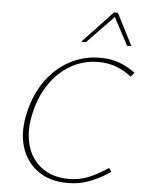

<svg xmlns="http://www.w3.org/2000/svg" viewBox="-60 -955 754 1008"><g transform="rotate(5 317.0 -450.5)"><path d="M336 6Q239 6 175.5 -40.5Q112 -87 89 -166.5Q66 -246 91 -348Q113 -443 164 -514Q215 -585 288.5 -624.5Q362 -664 449 -664Q505 -664 549.5 -647.5Q594 -631 634 -601L616 -579Q578 -609 535.5 -625Q493 -641 441 -641Q363 -641 297.5 -604Q232 -567 186 -500.5Q140 -434 120 -346Q103 -276 110.5 -215.5Q118 -155 147 -110.5Q176 -66 224.5 -41Q273 -16 339 -16Q395 -16 443.5 -36Q492 -56 545 -92L559 -72Q500 -33 447 -13.5Q394 6 336 6ZM341 -739 499 -907H520L513 -891L366 -739ZM583 -739 502 -891 499 -907H520L606 -739Z"/></g></svg>

Font: Ysabeau Infant Thin
Style: Italic
Weight: 250
Italic angle: -12°
Designer: Christian Thalmann (Catharsis Fonts)
Version: Version 2.001;gftools[0.9.30]; featfreeze: ss01,ss02,lnum